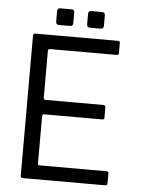

<svg xmlns="http://www.w3.org/2000/svg" viewBox="-55 -838 677 883"><g transform="rotate(5 283.5 -396.5)"><path d="M73.3 -10.3V-656Q73.3 -667 82.7 -667H465.2Q474 -667 474 -658.8V-612.3Q474 -602 464.8 -602H157.2Q147.5 -601.8 147.5 -593.2V-376.3Q148.3 -367.3 155.5 -367.3H423.2Q433.3 -367.3 433.5 -357V-310Q433.5 -300.8 425.2 -300.7H156Q147.3 -300.7 147.3 -292.7V-73.8Q147.3 -65 154.8 -65H463.2Q474 -65 474 -56.7V-11.3Q474 -0.2 464.5 0H82.7Q73.3 0 73.3 -10.3ZM316.8 -731V-778.5Q317 -792.7 330 -792.7H380.3Q394.5 -792.8 394.3 -777.5V-731.8Q394.3 -716 381.3 -716H330Q316.8 -716 316.8 -731ZM173.8 -731.2V-777.7Q173.8 -792.7 186.7 -792.7H240.3Q253 -792.7 253 -777.5V-731.2Q253 -716 240.3 -716H187.7Q173.8 -716 173.8 -731.2Z"/></g></svg>

Font: Vivano Light
Style: Regular
Weight: 300
Designer: Joe Prince, Josias Burgherr
Version: Version 2.064;September 19, 2022;FontCreator 14.0.0.2877 64-